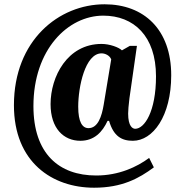

<svg xmlns="http://www.w3.org/2000/svg" viewBox="-20 -734 853 896"><path d="M419 142C549 142 628 99 698 47L676 3C619 45 535 85 429 85C255 85 136 -17 136 -239C136 -503 297 -661 462 -661C604 -661 708 -566 708 -378C708 -213 654 -133 611 -133C599 -133 578 -144 578 -204C578 -214 580 -246 584 -275L619 -520H586L549 -499C535 -513 492 -529 454 -529C294 -529 216 -376 216 -248C216 -135 277 -77 355 -77C420 -77 458 -118 482 -170H489C510 -98 548 -77 600 -77C693 -77 779 -191 779 -383C779 -596 652 -714 468 -714C255 -714 45 -546 45 -243C45 23 224 142 419 142ZM393 -136C364 -136 345 -165 345 -236C345 -328 377 -485 454 -485C471 -485 492 -475 499 -457L464 -246C455 -191 437 -136 393 -136Z"/></svg>

Font: Noto Serif Sinhala Condensed Black
Style: Regular
Weight: 900
Width: 3
Designer: Jelle Bosma - Monotype Design Team
Foundry: Monotype Imaging Inc.
Version: Version 2.007